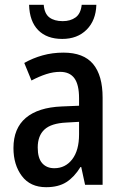

<svg xmlns="http://www.w3.org/2000/svg" viewBox="-20 -769 513 799"><path d="M244 -550Q328 -550 367.5 -502.5Q407 -455 407 -363V0H334L318 -74H315Q289 -32 256 -11Q223 10 172 10Q106 10 71 -36.5Q36 -83 36 -153Q36 -235 87.5 -278.5Q139 -322 237 -326L309 -329V-360Q309 -417 289.5 -443.5Q270 -470 230 -470Q202 -470 172.5 -460.5Q143 -451 111 -434L81 -507Q116 -527 157 -538.5Q198 -550 244 -550ZM256 -259Q193 -256 165 -230Q137 -204 137 -155Q137 -111 155.5 -90Q174 -69 206 -69Q252 -69 280.5 -106Q309 -143 309 -210V-262ZM381 -749Q379 -684 340.5 -645.5Q302 -607 239 -607Q175 -607 139 -643.5Q103 -680 101 -749H162Q165 -712 185.5 -696.5Q206 -681 241 -681Q273 -681 294.5 -696.5Q316 -712 320 -749Z"/></svg>

Font: Noto Sans Arabic UI Cn Md
Style: Regular
Weight: 500
Width: 3
Designer: Monotype Design Team, Nadine Chahine and Nizar Qandah
Foundry: Monotype Imaging Inc.
Version: Version 2.010; ttfautohint (v1.8.4.7-5d5b)